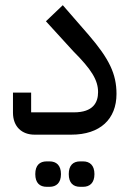

<svg xmlns="http://www.w3.org/2000/svg" viewBox="-20 -519 508 740"><path d="M289 201H300C326 201 344 186 344 152C344 118 326 103 300 103H289C262 103 245 118 245 152C245 186 262 201 289 201ZM160 201H171C197 201 215 186 215 152C215 118 197 103 171 103H160C133 103 116 118 116 152C116 186 133 201 160 201ZM113 0H255C366 0 429 -60 429 -157C429 -234 401 -292 322 -384L222 -499L157 -437L262 -322C333 -251 358 -210 358 -164C358 -124 339 -86 265 -86H100V-162H30V-85C30 -30 65 0 113 0Z"/></svg>

Font: IBM Plex Arabic
Style: Regular
Weight: 400
Designer: Mike Abbink, Paul van der Laan, Pieter van Rosmalen, Wael Morcos, Khajak Apelian
Foundry: Bold Monday
Version: Version 1.0